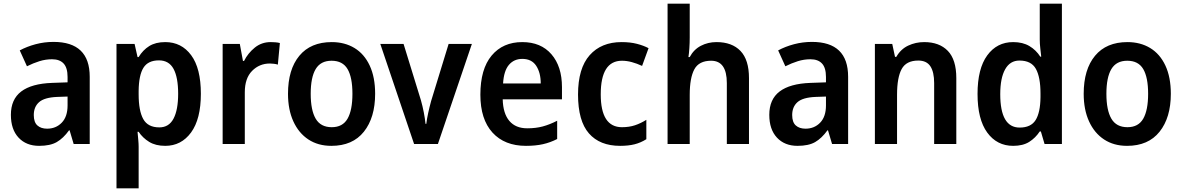

<svg xmlns="http://www.w3.org/2000/svg" viewBox="-20 -873 6406 1040"><path d="M270 -646Q466 -646 466 -457V-93H379L357 -167H354Q323 -124 287.5 -103.5Q252 -83 192 -83Q122 -83 80.5 -127.5Q39 -172 39 -251Q39 -335 95 -377.5Q151 -420 262 -424L346 -427V-456Q346 -506 324.5 -529Q303 -552 262 -552Q227 -552 193.5 -541.5Q160 -531 126 -514L87 -600Q126 -621 173 -633.5Q220 -646 270 -646ZM289 -348Q220 -345 191.5 -319.5Q163 -294 163 -250Q163 -211 182.5 -193.5Q202 -176 235 -176Q283 -176 314.5 -208.5Q346 -241 346 -302V-350Z M875 -645Q963 -645 1015.5 -574Q1068 -503 1068 -365Q1068 -228 1015 -155.5Q962 -83 875 -83Q823 -83 788 -104.5Q753 -126 731 -159H725Q727 -137 729 -115.5Q731 -94 731 -78V147H611V-635H709L725 -564H731Q754 -602 788.5 -623.5Q823 -645 875 -645ZM841 -546Q782 -546 757 -506Q732 -466 731 -381V-362Q731 -273 756 -228Q781 -183 843 -183Q895 -183 920 -230.5Q945 -278 945 -365Q945 -454 920 -500Q895 -546 841 -546Z M1446 -645Q1457 -645 1470.5 -644Q1484 -643 1496 -640L1485 -523Q1476 -526 1463.5 -527.5Q1451 -529 1442 -529Q1385 -529 1345.5 -489Q1306 -449 1306 -373V-93H1186V-635H1279L1296 -543H1302Q1323 -585 1360 -615Q1397 -645 1446 -645Z M2012 -365Q2012 -236 1951 -159.5Q1890 -83 1775 -83Q1703 -83 1650.5 -117.5Q1598 -152 1569 -215.5Q1540 -279 1540 -365Q1540 -497 1601.5 -571Q1663 -645 1777 -645Q1847 -645 1900 -613Q1953 -581 1982.5 -518Q2012 -455 2012 -365ZM1663 -365Q1663 -276 1690 -230Q1717 -184 1777 -184Q1836 -184 1862.5 -230Q1889 -276 1889 -365Q1889 -454 1862.5 -499Q1836 -544 1776 -544Q1717 -544 1690 -499Q1663 -454 1663 -365Z M2223 -93 2040 -635H2166L2260 -330Q2269 -298 2275.5 -264.5Q2282 -231 2285 -202H2289Q2292 -227 2299 -259.5Q2306 -292 2315 -325L2410 -635H2536L2352 -93Z M2809 -645Q2910 -645 2967 -579Q3024 -513 3024 -401V-335H2703Q2705 -258 2739 -218Q2773 -178 2836 -178Q2882 -178 2919.5 -188Q2957 -198 2998 -219V-120Q2961 -101 2921 -92Q2881 -83 2829 -83Q2713 -83 2647.5 -155Q2582 -227 2582 -360Q2582 -499 2643 -572Q2704 -645 2809 -645ZM2809 -554Q2764 -554 2736.5 -521.5Q2709 -489 2705 -421H2909Q2909 -479 2884.5 -516.5Q2860 -554 2809 -554Z M3339 -83Q3229 -83 3170 -150.5Q3111 -218 3111 -361Q3111 -503 3174 -574Q3237 -645 3347 -645Q3394 -645 3430.5 -635.5Q3467 -626 3493 -612L3458 -516Q3430 -529 3402.5 -536.5Q3375 -544 3349 -544Q3234 -544 3234 -362Q3234 -184 3349 -184Q3388 -184 3419.5 -194.5Q3451 -205 3481 -224V-119Q3451 -100 3417.5 -91.5Q3384 -83 3339 -83Z M3716 -670Q3716 -641 3714 -611.5Q3712 -582 3709 -564H3716Q3738 -605 3776.5 -625Q3815 -645 3861 -645Q3945 -645 3991 -597Q4037 -549 4037 -450V-93H3917V-423Q3917 -544 3832 -544Q3766 -544 3741 -497.5Q3716 -451 3716 -359V-93H3596V-853H3716Z M4378 -646Q4574 -646 4574 -457V-93H4487L4465 -167H4462Q4431 -124 4395.5 -103.5Q4360 -83 4300 -83Q4230 -83 4188.5 -127.5Q4147 -172 4147 -251Q4147 -335 4203 -377.5Q4259 -420 4370 -424L4454 -427V-456Q4454 -506 4432.5 -529Q4411 -552 4370 -552Q4335 -552 4301.5 -541.5Q4268 -531 4234 -514L4195 -600Q4234 -621 4281 -633.5Q4328 -646 4378 -646ZM4397 -348Q4328 -345 4299.5 -319.5Q4271 -294 4271 -250Q4271 -211 4290.5 -193.5Q4310 -176 4343 -176Q4391 -176 4422.5 -208.5Q4454 -241 4454 -302V-350Z M4986 -645Q5068 -645 5114 -597.5Q5160 -550 5160 -450V-93H5040V-423Q5040 -483 5019.5 -514Q4999 -545 4954 -545Q4889 -545 4864 -499Q4839 -453 4839 -360V-93H4719V-635H4813L4828 -565H4835Q4859 -607 4899.5 -626Q4940 -645 4986 -645Z M5468 -83Q5380 -83 5327.5 -155Q5275 -227 5275 -364Q5275 -501 5327.5 -573Q5380 -645 5468 -645Q5520 -645 5556 -623.5Q5592 -602 5615 -566H5620Q5618 -585 5615 -610.5Q5612 -636 5612 -659V-853H5732V-93H5638L5618 -161H5612Q5589 -126 5555 -104.5Q5521 -83 5468 -83ZM5503 -182Q5564 -182 5589.5 -222.5Q5615 -263 5616 -346V-367Q5616 -455 5591 -500Q5566 -545 5502 -545Q5451 -545 5424.5 -497.5Q5398 -450 5398 -363Q5398 -182 5503 -182Z M6322 -365Q6322 -236 6261 -159.5Q6200 -83 6085 -83Q6013 -83 5960.5 -117.5Q5908 -152 5879 -215.5Q5850 -279 5850 -365Q5850 -497 5911.5 -571Q5973 -645 6087 -645Q6157 -645 6210 -613Q6263 -581 6292.5 -518Q6322 -455 6322 -365ZM5973 -365Q5973 -276 6000 -230Q6027 -184 6087 -184Q6146 -184 6172.5 -230Q6199 -276 6199 -365Q6199 -454 6172.5 -499Q6146 -544 6086 -544Q6027 -544 6000 -499Q5973 -454 5973 -365Z"/></svg>

Font: Noto Sans Telugu UI SemiCondensed SemiBold
Style: Regular
Weight: 600
Width: 4
Designer: Jelle Bosma - Monotype Design Team
Foundry: Monotype Imaging Inc.
Version: Version 2.005; ttfautohint (v1.8.4.7-5d5b)